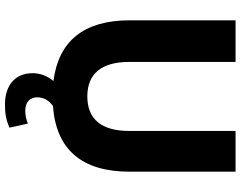

<svg xmlns="http://www.w3.org/2000/svg" viewBox="-117 -642 960 766"><g transform="rotate(90 363.0 -259.0)"><path d="M397.5 201.2C432.6 201.2 457.5 196.8 489.3 183.6L473.1 109.9C454.6 117.2 439 120.1 420.4 120.1C389.2 120.1 368.2 102.5 368.2 72.3C368.2 48.8 379.4 25.9 402.8 9.8C575.7 -2.9 665 -104 665 -296.4V-718.8H502.4V-294.4C502.4 -183.1 455.1 -127.4 364.3 -127.4C274.9 -127.4 227.1 -183.1 227.1 -294.4V-718.8H61V-296.4C61 -112.3 145 -12.2 303.2 7.8C283.2 31.7 272 60.1 272 90.8C272 159.2 318.4 201.2 397.5 201.2Z"/></g></svg>

Font: Winston ExtraBold
Style: Regular
Weight: 800
Designer: Vernon Adams, Kim Jin-seong, David Berlow, Cristiano Sobral
Foundry: The Winston Project Authors
Version: Version 3.004